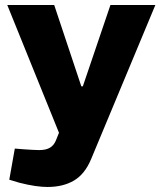

<svg xmlns="http://www.w3.org/2000/svg" viewBox="-20 -536 648 765"><path d="M169 209Q148 209 120 205Q92 201 57 192L17 180L39 56L77 59Q94 60 109 61Q124 62 136 62Q163 62 179 52.5Q195 43 203 23L215 -7L9 -516H196L304 -192H310L420 -516H599L343 98Q318 158 274.5 183.5Q231 209 169 209Z"/></svg>

Font: REM
Style: Bold
Weight: 700
Designer: Octavio Pardo
Foundry: Ashler Design
Version: Version 1.005;gftools[0.9.28]